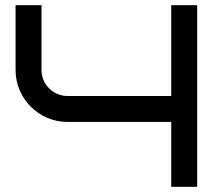

<svg xmlns="http://www.w3.org/2000/svg" viewBox="-20 -720 864 740"><path d="M40 -450C40 -340 130 -250 240 -250H640V0H740V-700H640V-350H240C185 -350 140 -395 140 -450V-700H40Z"/></svg>

Font: Bruno Ace
Style: Regular
Weight: 400
Designer: Astigmatic (AOETI)
Foundry: Astigmatic (AOETI)
Version: Version 1.000